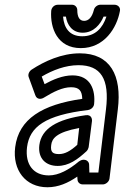

<svg xmlns="http://www.w3.org/2000/svg" viewBox="-20 -753 529 810"><path d="M94 -132C105 -218 170 -267 352 -289C365 -291 376 -302 377 -314C383 -371 364 -435 286 -435C244 -435 203 -417 168 -398L156 -430C202 -457 256 -478 311 -478C405 -478 443 -421 427 -291L395 -25H357L356 -58C356 -70 346 -79 334 -79H331C325 -79 317 -75 313 -72C271 -37 228 -13 186 -13C123 -13 85 -57 94 -132ZM44 -132C32 -35 88 37 180 37C226 37 267 19 306 -8L307 4C307 16 317 25 329 25H414C425 25 440 15 442 0L477 -291C495 -435 445 -528 317 -528C240 -528 168 -495 113 -459C103 -452 97 -439 101 -428L129 -351C136 -331 156 -335 165 -341C206 -366 244 -385 280 -385C315 -385 326 -369 327 -336C158 -312 59 -251 44 -132ZM146 -141C139 -83 175 -53 223 -53C270 -53 307 -80 345 -115C350 -120 353 -127 354 -132L368 -242C369 -252 365 -270 342 -267C219 -250 155 -210 146 -141ZM196 -141C199 -168 217 -195 314 -213L306 -142C276 -115 253 -103 229 -103C203 -103 192 -111 196 -141ZM327 -600C273 -600 250 -635 246 -683H258C263 -649 284 -615 329 -615C375 -615 404 -651 417 -683H429C413 -634 381 -600 327 -600ZM321 -550C420 -550 473 -635 486 -707C489 -723 476 -733 463 -733H403C392 -733 379 -724 376 -711C368 -679 353 -665 335 -665C317 -665 306 -679 306 -711C306 -722 297 -733 284 -733H224C208 -733 197 -720 196 -707C191 -635 222 -550 321 -550Z"/></svg>

Font: Falling Sky
Style: CondOuObl
Weight: 400
Designer: Paul D. Hunt
Foundry: Adobe Systems Incorporated
Version: Version 1.02